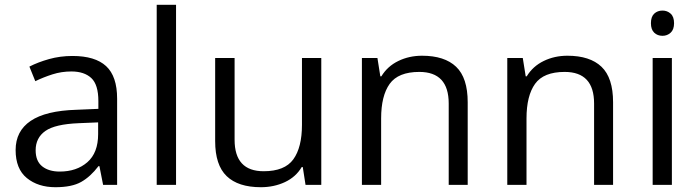

<svg xmlns="http://www.w3.org/2000/svg" viewBox="-20 -780 2940 810"><path d="M285.6 -543.9Q381.3 -543.9 427.7 -501Q474.1 -458 474.1 -363.8V0H415L399.4 -79.1H395.5Q361.8 -34.7 322.5 -12.5Q283.2 9.8 213.9 9.8Q140.6 9.8 93.3 -28.8Q45.9 -67.4 45.9 -147Q45.9 -227.1 109.4 -270Q172.9 -313 302.7 -316.9L395 -320.8V-353.5Q395 -422.9 365.2 -450.7Q335.4 -478.5 281.2 -478.5Q239.3 -478.5 201.2 -466.3Q163.1 -454.1 128.9 -437.5L104 -499Q140.1 -517.6 187 -530.8Q233.9 -543.9 285.6 -543.9ZM394 -263.7 312.5 -260.3Q212.4 -256.3 171.4 -227.5Q130.4 -198.7 130.4 -146Q130.4 -100.1 158.2 -78.1Q186 -56.2 231.9 -56.2Q303.2 -56.2 348.6 -95.7Q394 -135.3 394 -214.4Z M722.7 0H641.1V-759.8H722.7Z M1335.4 -535.2V0H1269L1257.3 -75.2H1252.9Q1228 -33.2 1181.9 -11.7Q1135.7 9.8 1080.6 9.8Q984.9 9.8 936.3 -36.9Q887.7 -83.5 887.7 -184.6V-535.2H969.7V-190.4Q969.7 -57.6 1092.3 -57.6Q1181.2 -57.6 1217.5 -107.9Q1253.9 -158.2 1253.9 -253.4V-535.2Z M1760.3 -544.9Q1855.5 -544.9 1904.3 -498.3Q1953.1 -451.7 1953.1 -348.6V0H1873V-343.3Q1873 -476.6 1749 -476.6Q1660.2 -476.6 1624 -426.3Q1587.9 -376 1587.9 -280.3V0H1506.8V-535.2H1572.3L1584.5 -458H1588.9Q1614.7 -500.5 1660.4 -522.7Q1706.1 -544.9 1760.3 -544.9Z M2373.5 -544.9Q2468.8 -544.9 2517.6 -498.3Q2566.4 -451.7 2566.4 -348.6V0H2486.3V-343.3Q2486.3 -476.6 2362.3 -476.6Q2273.4 -476.6 2237.3 -426.3Q2201.2 -376 2201.2 -280.3V0H2120.1V-535.2H2185.5L2197.8 -458H2202.1Q2228 -500.5 2273.7 -522.7Q2319.3 -544.9 2373.5 -544.9Z M2774.9 -735.4Q2794.9 -735.4 2809.3 -722.4Q2823.7 -709.5 2823.7 -682.1Q2823.7 -655.3 2809.3 -642.1Q2794.9 -628.9 2774.9 -628.9Q2753.9 -628.9 2740 -642.1Q2726.1 -655.3 2726.1 -682.1Q2726.1 -709.5 2740 -722.4Q2753.9 -735.4 2774.9 -735.4ZM2814.5 -535.2V0H2733.4V-535.2Z"/></svg>

Font: Open Sans
Style: Regular
Weight: 400
Designer: Monotype Design Team
Foundry: Monotype Imaging Inc.
Version: Version 3.000; ttfautohint (v1.8.4)